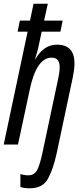

<svg xmlns="http://www.w3.org/2000/svg" viewBox="-20 -780 451 1036"><path d="M141 236Q210 236 238.5 185Q267 134 286 46L372 -359Q376 -379 379 -399.5Q382 -420 382 -437Q382 -539 288 -539Q215 -539 171 -461H169Q175 -480 181 -501Q187 -522 191 -544L205 -609H306L318 -669H218L238 -760H161L142 -669H87L75 -609H129L0 0H77L139 -289Q175 -469 259 -469Q302 -469 302 -418Q302 -402 299.5 -385Q297 -368 293 -351L210 40Q198 99 183 132.5Q168 166 133 166Q111 166 90 159V229Q111 236 141 236Z"/></svg>

Font: Noto Sans UI Condensed
Style: Italic
Weight: 400
Width: 3
Italic angle: -12°
Designer: Monotype Design Team
Foundry: Monotype Imaging Inc.
Version: Version 1.901